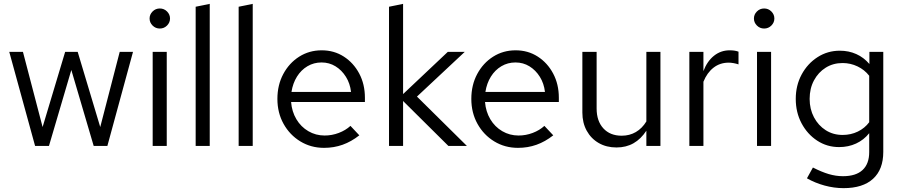

<svg xmlns="http://www.w3.org/2000/svg" viewBox="-20 -757 4677 996"><path d="M162 0 28 -488H99L201 -98L318 -488H383L500 -98L601 -488H670L537 0H466L350 -394L234 0Z M772 0V-488H845V0ZM809 -609Q787 -609 771.5 -624.5Q756 -640 756 -661Q756 -682 771.5 -697.5Q787 -713 809 -713Q831 -713 846.5 -697.5Q862 -682 862 -661Q862 -640 846.5 -624.5Q831 -609 809 -609Z M995 0V-722L1068 -737V0Z M1218 0V-722L1291 -737V0Z M1661 10Q1593 10 1538 -23.5Q1483 -57 1451 -114.5Q1419 -172 1419 -244Q1419 -316 1449.5 -373Q1480 -430 1532 -463Q1584 -496 1649 -496Q1713 -496 1763.5 -463.5Q1814 -431 1843.5 -375.5Q1873 -320 1873 -250V-228H1490Q1494 -178 1517.5 -138.5Q1541 -99 1579.5 -76.5Q1618 -54 1664 -54Q1702 -54 1737.5 -67.5Q1773 -81 1798 -104L1844 -55Q1802 -22 1757 -6Q1712 10 1661 10ZM1492 -280H1801Q1796 -324 1774.5 -358.5Q1753 -393 1720.5 -413Q1688 -433 1648 -433Q1608 -433 1575 -413.5Q1542 -394 1520.5 -359.5Q1499 -325 1492 -280Z M1998 0V-722L2071 -737V-269L2303 -488H2391L2143 -256L2402 0H2306L2071 -233V0Z M2667 10Q2599 10 2544 -23.5Q2489 -57 2457 -114.5Q2425 -172 2425 -244Q2425 -316 2455.5 -373Q2486 -430 2538 -463Q2590 -496 2655 -496Q2719 -496 2769.5 -463.5Q2820 -431 2849.5 -375.5Q2879 -320 2879 -250V-228H2496Q2500 -178 2523.5 -138.5Q2547 -99 2585.5 -76.5Q2624 -54 2670 -54Q2708 -54 2743.5 -67.5Q2779 -81 2804 -104L2850 -55Q2808 -22 2763 -6Q2718 10 2667 10ZM2498 -280H2807Q2802 -324 2780.5 -358.5Q2759 -393 2726.5 -413Q2694 -433 2654 -433Q2614 -433 2581 -413.5Q2548 -394 2526.5 -359.5Q2505 -325 2498 -280Z M3178 8Q3126 8 3086 -15Q3046 -38 3023.5 -79Q3001 -120 3001 -173V-488H3075V-194Q3075 -129 3110 -91Q3145 -53 3205 -53Q3246 -53 3278.5 -72Q3311 -91 3333 -127V-488H3406V0H3333V-79Q3305 -36 3266.5 -14Q3228 8 3178 8Z M3556 0V-488H3629V-388Q3648 -439 3683.5 -467.5Q3719 -496 3765 -496Q3778 -496 3789 -494.5Q3800 -493 3811 -489V-423Q3799 -427 3785.5 -429.5Q3772 -432 3760 -432Q3715 -432 3681.5 -406Q3648 -380 3629 -333V0Z M3907 0V-488H3980V0ZM3944 -609Q3922 -609 3906.5 -624.5Q3891 -640 3891 -661Q3891 -682 3906.5 -697.5Q3922 -713 3944 -713Q3966 -713 3981.5 -697.5Q3997 -682 3997 -661Q3997 -640 3981.5 -624.5Q3966 -609 3944 -609Z M4356 219Q4307 219 4257.5 205.5Q4208 192 4166 168L4197 112Q4242 135 4279 146Q4316 157 4353 157Q4420 157 4454.5 125Q4489 93 4489 32V-66Q4461 -31 4421 -12.5Q4381 6 4333 6Q4270 6 4219 -27.5Q4168 -61 4138 -117.5Q4108 -174 4108 -244Q4108 -314 4138.5 -370.5Q4169 -427 4221 -460.5Q4273 -494 4337 -494Q4383 -494 4422 -476.5Q4461 -459 4490 -425V-488H4562V31Q4562 122 4509 170.5Q4456 219 4356 219ZM4351 -57Q4394 -57 4430 -74.5Q4466 -92 4489 -123V-364Q4465 -395 4428.5 -412.5Q4392 -430 4351 -430Q4302 -430 4263.5 -406Q4225 -382 4202.5 -340Q4180 -298 4180 -244Q4180 -191 4202.5 -148.5Q4225 -106 4263.5 -81.5Q4302 -57 4351 -57Z"/></svg>

Font: Red Hat Text
Style: Regular
Weight: 400
Designer: Pentagram, MCKL
Foundry: MCKL
Version: Version 1.030